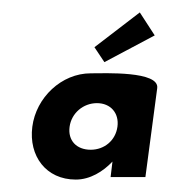

<svg xmlns="http://www.w3.org/2000/svg" viewBox="-20 -285 273 309"><path d="M92 -81C95 -103 114 -119 136 -119C158 -119 172 -103 169 -81C166 -59 148 -44 126 -44C103 -44 89 -59 92 -81ZM233 -143C237 -171 148 -167 126 -167C79 -167 38 -128 32 -81C26 -34 54 4 102 4C125 4 146 -9 161 -25L158 0H214ZM132 -209 148 -185 229 -228 205 -265Z"/></svg>

Font: Hussar Tani
Style: DwaKurs
Weight: 700
Foundry: Cannot Into Space Fonts
Version: Version 0.92